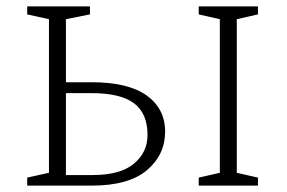

<svg xmlns="http://www.w3.org/2000/svg" viewBox="-20 -580 896 600"><path d="M267 0H65V-25L133 -40V-520L65 -535V-560H261V-535L186 -520V-323H266Q381 -323 438.5 -281.5Q496 -240 496 -169Q496 -96 439 -48Q382 0 267 0ZM266 -289H186V-33H270Q356 -33 398.5 -68.5Q441 -104 441 -158Q441 -226 398.5 -257.5Q356 -289 266 -289ZM601 0V-25L667 -40V-520L601 -535V-560H786V-535L720 -520V-40L786 -25V0Z"/></svg>

Font: Spectral SC ExtraLight
Style: Regular
Weight: 275
Designer: Jean-Baptiste Levee
Foundry: Production Type
Version: Version 2.001